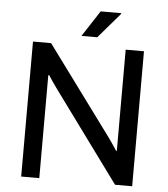

<svg xmlns="http://www.w3.org/2000/svg" viewBox="-58 -920 852 972"><g transform="rotate(5 368.0 -434.0)"><path d="M328 -736 414 -868H518L519 -865L408 -736ZM86 0V-686H178L511 -234Q542 -190 553 -172H557V-686H650V0H563L226 -460Q202 -493 183 -523H178V0Z"/></g></svg>

Font: Archivo
Style: Regular
Weight: 400
Designer: Hector Gatti
Foundry: Omnibus-Type
Version: Version 2.001